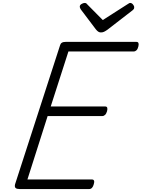

<svg xmlns="http://www.w3.org/2000/svg" viewBox="-20 -1282 960 1302"><path d="M113 0Q94 0 86 -7Q78 -14 82 -32L387 -974Q390 -986 399 -992Q408 -998 426 -998H905Q916 -998 919 -989.5Q922 -981 918 -966Q914 -949 905.5 -941Q897 -933 887 -933H444L324 -560H693Q704 -560 707 -552Q710 -544 706 -528Q701 -511 692.5 -503Q684 -495 674 -495H303L166 -65H603Q614 -65 617.5 -57Q621 -49 616 -33Q612 -17 604 -8.5Q596 0 585 0ZM863 -1262Q873 -1262 881.5 -1252Q890 -1242 890 -1233Q890 -1225 887.5 -1221Q885 -1217 880 -1213L708 -1080Q695 -1071 685.5 -1066.5Q676 -1062 664 -1062Q654 -1062 646 -1067.5Q638 -1073 630 -1083L528 -1218Q524 -1224 522.5 -1228.5Q521 -1233 521 -1237Q521 -1248 533 -1255Q545 -1262 554 -1262Q562 -1262 566 -1258.5Q570 -1255 576 -1248L677 -1146L838 -1249Q846 -1253 851.5 -1257.5Q857 -1262 863 -1262Z"/></svg>

Font: Playwrite RO Light
Style: Regular
Weight: 300
Version: Version 1.002